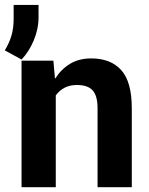

<svg xmlns="http://www.w3.org/2000/svg" viewBox="-38 -782 622 802"><path d="M52 -533.5 -18 -571.5Q1 -602.5 10 -633.8Q19 -665 19 -703.5V-761.5H123V-710.5Q123 -661 103 -613.2Q83 -565.5 52 -533.5ZM512.5 0H369.5V-329.5Q369.5 -381.5 349.2 -404.2Q329 -427 283 -427Q227 -427 195 -383.5V0H52V-528.5H185L191.5 -455L193 -454.5Q218 -493.5 255.2 -515.8Q292.5 -538 343 -538Q424.5 -538 468.5 -489Q512.5 -440 512.5 -330Z"/></svg>

Font: Roberto Sans
Style: Bold
Weight: 700
Designer: Google (font) & Cristiano Sobral (main changes)
Version: Version 1.000;October 12, 2021;FontCreator 14.0.0.2814 64-bi